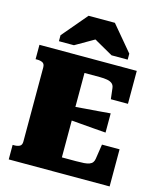

<svg xmlns="http://www.w3.org/2000/svg" viewBox="-136 -1052 962 1149"><g transform="rotate(15 345.0 -477.0)"><path d="M654 -230V0H29V-90H40Q59 -90 72.5 -97Q86 -104 86 -126V-585Q86 -607 72.5 -614Q59 -621 40 -621H29V-710H632V-506H526L518 -573Q516 -591 504.5 -600.5Q493 -610 473.5 -613.5Q454 -617 428 -617H333V-94H421Q450 -94 470 -95.5Q490 -97 503 -102Q516 -107 522.5 -116Q529 -125 531 -138L545 -230ZM312 -405Q351 -409 390.5 -411.5Q430 -414 469 -417.5Q508 -421 547 -424V-305Q508 -308 469 -311Q430 -314 390.5 -317.5Q351 -321 312 -324ZM431 -954H268L136 -798V-761H229L392 -855H296L462 -761H562V-798Z"/></g></svg>

Font: Roboto Serif 20pt Black
Style: Regular
Weight: 900
Version: Version 1.008